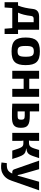

<svg xmlns="http://www.w3.org/2000/svg" viewBox="1368 -1914 753 3528"><g transform="rotate(90 1744.0 -150.5)"><path d="M605 -106H527V-493H285C196 -493 152 -453 144 -373C134 -282 117 -193 83 -106H21V141H118L128 0H497L508 141H605ZM388 -106H213C243 -170 262 -245 274 -346C277 -377 294 -393 324 -393H388Z M924 -507C739 -507 670 -436 670 -246C670 -57 739 13 924 13C1109 13 1177 -57 1177 -246C1177 -436 1109 -507 924 -507ZM924 -396C1001 -396 1023 -366 1023 -246C1023 -128 1001 -98 924 -98C846 -98 825 -128 825 -246C825 -366 846 -396 924 -396Z M1759 -493H1614V-312H1427V-493H1281V0H1427V-209H1614V0H1759Z M2027 -322V-493H1885V0H1889C1960 5 2018 6 2128 6C2268 6 2329 -30 2329 -158C2329 -285 2275 -322 2103 -322ZM2027 -98V-229H2103C2165 -229 2180 -215 2180 -164C2180 -109 2163 -98 2103 -98Z M2710 -259C2820 -274 2825 -307 2886 -493H2736C2692 -342 2680 -307 2600 -307H2563C2567 -327 2569 -347 2569 -367V-493H2422V0H2569V-162C2569 -175 2567 -189 2564 -204H2609C2682 -204 2691 -179 2748 0H2902C2835 -211 2824 -240 2710 -255Z M3478 -493H3320L3229 -174C3224 -153 3216 -125 3209 -100H3197C3193 -125 3187 -150 3181 -174L3089 -493H2932L3092 -36C3099 -14 3117 0 3141 0H3169C3155 34 3132 65 3107 80C3076 99 3032 102 2978 100L2966 198C3041 211 3112 210 3168 178C3233 145 3277 88 3303 7Z"/></g></svg>

Font: SnT
Style: Bold
Weight: 700
Designer: Natanael Gama
Version: Version 1.001;PS 001.001;hotconv 1.0.70;makeotf.lib2.5.58329